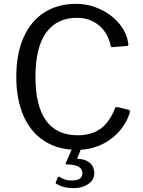

<svg xmlns="http://www.w3.org/2000/svg" viewBox="-20 -772 747 1002"><path d="M378 -752Q428 -752 474.5 -735.5Q521 -719 558 -691Q595 -663 619 -626Q643 -589 649 -547Q651 -538 649.5 -535Q648 -532 642 -532L567 -526Q562 -525 560 -528Q558 -531 557 -536Q543 -600 496.5 -639.5Q450 -679 381 -679Q277 -679 221 -602Q165 -525 165 -370Q165 -220 220 -143Q275 -66 386 -66Q457 -66 504.5 -100Q552 -134 581 -209Q584 -215 593 -213L652 -199Q655 -198 657 -195Q659 -192 657 -185Q649 -156 632.5 -128Q616 -100 592 -75.5Q568 -51 536 -31.5Q504 -12 465.5 -1Q427 10 382 10Q283 10 211.5 -36Q140 -82 102.5 -168Q65 -254 65 -372Q65 -490 102.5 -575.5Q140 -661 210.5 -706.5Q281 -752 378 -752ZM472 131Q472 157 457 174Q442 191 417.5 200.5Q393 210 363 210Q338 210 316 204.5Q294 199 275 188Q269 184 271 179L282 153Q285 148 291 151Q303 159 317.5 164.5Q332 170 353 170Q382 170 396 160.5Q410 151 410 132Q410 109 390.5 98Q371 87 329 86Q324 86 322.5 84.5Q321 83 323 80L360 -5H407L384 52Q382 57 388 57Q420 59 438.5 70.5Q457 82 464.5 98Q472 114 472 131Z"/></svg>

Font: Libre Franklin Thin
Style: Regular
Weight: 400
Version: Version 3.000